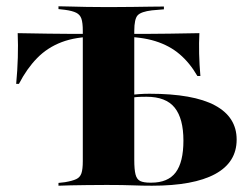

<svg xmlns="http://www.w3.org/2000/svg" viewBox="-20 -591 797 611"><path d="M313.7 -2.4Q283.9 -2.4 255.6 -2Q227.4 -1.6 204.4 -1.2Q181.5 -0.8 166.1 0V-8.9L187.1 -11.3Q210.5 -15.3 222.6 -21Q234.7 -26.6 239.1 -39.5Q243.5 -52.4 243.5 -78.2V-201.6H407.3V-82.3Q407.3 -51.6 411.3 -35.9Q415.3 -20.2 426.2 -14.9Q437.1 -9.7 458.1 -9.7H461.3Q514.5 -9.7 539.1 -42.3Q563.7 -75 563.7 -143.5Q563.7 -213.7 535.9 -248.4Q508.1 -283.1 446 -283.1Q427.4 -283.1 416.5 -282.3Q405.6 -281.5 392.7 -279.8V-287.9Q405.6 -290.3 422.6 -291.5Q439.5 -292.7 455.6 -292.7Q595.2 -292.7 664.1 -255.6Q733.1 -218.5 733.1 -146.8Q733.1 -74.2 664.5 -37.1Q596 0 463.7 0Q433.1 0 402 -1.2Q371 -2.4 325.8 -2.4ZM283.9 -474.2Q221.8 -474.2 176.2 -456.9Q130.6 -439.5 98 -406Q65.3 -372.6 40.3 -324.2H31.5Q35.5 -366.9 36.7 -407.7Q37.9 -448.4 36.3 -485.5Q77.4 -484.7 133.1 -483.9Q188.7 -483.1 272.6 -483.1H382.3Q464.5 -483.1 519.4 -483.9Q574.2 -484.7 614.5 -485.5Q612.9 -454.8 613.7 -420.2Q614.5 -385.5 617.7 -349.2H608.1Q583.9 -391.1 551.6 -418.5Q519.4 -446 474.2 -460.1Q429 -474.2 366.1 -474.2ZM243.5 -201.6V-492.7Q243.5 -518.5 239.1 -531.5Q234.7 -544.4 222.6 -550.4Q210.5 -556.5 187.1 -559.7L166.1 -562.1V-571Q181.5 -571 204.4 -570.2Q227.4 -569.4 255.6 -569Q283.9 -568.5 313.7 -568.5H325H337.9Q371.8 -568.5 402.8 -569Q433.9 -569.4 459.3 -569.8Q484.7 -570.2 501.6 -570.2V-561.3L463.7 -558.1Q429 -554 418.1 -542.3Q407.3 -530.6 407.3 -492.7V-201.6Z"/></svg>

Font: Playfair 144pt SemiExpanded Black
Style: Regular
Weight: 900
Width: 6
Designer: Claus Eggers Sørensen
Foundry: Claus Eggers Sørensen
Version: Version 2.203